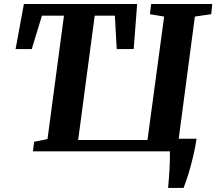

<svg xmlns="http://www.w3.org/2000/svg" viewBox="-20 -763 1090 968"><path d="M827.5 184.5Q829 167 831 142.8Q833 118.5 834.5 92.2Q836 66 836.5 41.8Q837 17.5 836.5 0H146L152 -48L219.5 -62L302.5 -684H191.5L140 -515.5H58.5L100.5 -743H671.5L654 -515.5H568.5L559 -684H457.5L374 -57H723.5L807.5 -679.5L736 -691.5L742 -743H1050L1045 -691.5L962.5 -679.5L881 -63.5H971Q964.5 -21 955.8 16.8Q947 54.5 938 86.5Q929 118.5 920.5 143.2Q912 168 905.5 184.5Z"/></svg>

Font: Merriweather 20pt ExtraBold
Style: Italic
Weight: 800
Italic angle: -7.8°
Version: Version 2.101